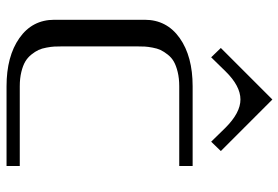

<svg xmlns="http://www.w3.org/2000/svg" viewBox="-156 -718 873 602"><g transform="rotate(90 281.0 -416.5)"><path d="M291.5 -833.5 453.1 -671.9 423.8 -641.6 379.9 -686.5Q333 -733.4 291.5 -733.4Q249 -733.4 203.1 -686.5L159.2 -641.6L129.9 -671.9ZM500 -583.5V-541.5H250Q225.1 -541.5 205.1 -536.6Q185.1 -531.7 172.4 -524.4Q159.7 -517.1 150.4 -505.1Q141.1 -493.2 136.2 -482.7Q131.3 -472.2 128.7 -457.5Q126 -442.9 125.5 -433.3Q125 -423.8 125 -410.6V-172.9Q125 -159.7 125.5 -149.9Q126 -140.1 128.7 -125.5Q131.3 -110.8 136.2 -100.3Q141.1 -89.8 150.4 -78.1Q159.7 -66.4 172.4 -58.8Q185.1 -51.3 205.1 -46.4Q225.1 -41.5 250 -41.5H500V0H250Q156.2 0 98.9 -40.3Q41.5 -80.6 41.5 -149.9V-433.1Q41.5 -502.4 98.9 -543Q156.2 -583.5 250 -583.5Z"/></g></svg>

Font: Gputeks
Style: Regular
Weight: 500
Version: Version 0.9